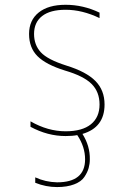

<svg xmlns="http://www.w3.org/2000/svg" viewBox="-20 -550 540 790"><path d="M252.9 -280.3Q335 -254.9 372.6 -216.8Q410.2 -178.7 410.2 -120.1Q410.2 -25.4 319.3 1Q350.6 50.8 349.6 105.5Q349.6 124 344.7 141.6Q339.8 159.2 327.1 178.2Q314.5 197.3 285.2 208.5Q255.9 219.7 214.8 219.7Q168.9 219.7 125 202.1V179.7Q167 199.2 214.8 200.2Q330.1 200.2 330.1 105.5Q330.1 53.7 297.9 5.9Q278.3 9.8 250 9.8Q175.8 9.8 105.5 -28.3V-50.8Q176.8 -9.8 250 -9.8Q318.4 -9.8 354 -38.6Q389.6 -67.4 389.6 -120.1Q389.6 -171.9 356.9 -204.6Q324.2 -237.3 247.1 -259.8Q168.9 -284.2 134.3 -318.8Q99.6 -353.5 99.6 -410.2Q99.6 -466.8 139.2 -498.5Q178.7 -530.3 250 -530.3Q322.3 -530.3 389.6 -498V-475.6Q318.4 -509.8 250 -509.8Q186.5 -509.8 153.3 -483.9Q120.1 -458 120.1 -410.2Q120.1 -365.2 147.9 -335Q175.8 -304.7 252.9 -280.3Z"/></svg>

Font: Mgen+ 1m thin
Style: Regular
Weight: 100
Designer: [Source Han Sans]
Ryoko NISHIZUKA  (kana & ideographs); Paul D. Hunt (Latin, Greek & Cyrillic); Wenlong ZHANG  (bopomofo
Version: Version 1.059.20150602